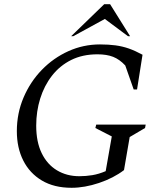

<svg xmlns="http://www.w3.org/2000/svg" viewBox="-20 -882 779 912"><path d="M320 10Q237 10 179 -24.5Q121 -59 90.5 -119.5Q60 -180 60 -259Q60 -344 92 -419Q124 -494 179 -550.5Q234 -607 305 -639Q376 -671 455 -671Q496 -671 529 -666.5Q562 -662 592 -651.5Q622 -641 657 -622L631 -457H615L575 -571Q548 -600 517.5 -612Q487 -624 443 -624Q372 -624 318 -597Q264 -570 227 -522.5Q190 -475 171 -414Q152 -353 152 -285Q152 -208 178 -154.5Q204 -101 250.5 -73Q297 -45 357 -45Q388 -45 418.5 -50Q449 -55 482 -69L511 -234L433 -274L437 -290H672L669 -274L596 -231L569 -74Q519 -36 450.5 -13Q382 10 320 10ZM318 -710 475 -862H503L598 -710H588L478 -792L328 -710Z"/></svg>

Font: Spectral
Style: Italic
Weight: 400
Italic angle: -10°
Designer: Jean-Baptiste Levee
Foundry: Production Type
Version: Version 2.001